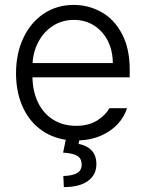

<svg xmlns="http://www.w3.org/2000/svg" viewBox="-20 -558 589 777"><path d="M278.3 -538.1Q338.4 -538.1 390.1 -509.3Q441.9 -480.5 473.4 -421.4Q504.9 -362.3 504.9 -276.4V-245.1H111.3Q112.8 -185.5 134.8 -141.4Q156.7 -97.2 196.3 -73Q235.8 -48.8 288.1 -48.8Q338.4 -48.8 372.3 -69.8Q406.2 -90.8 422.9 -120.1H494.1Q482.9 -84.5 456.1 -55.7Q429.2 -26.9 389.4 -9.3Q349.6 8.3 300.3 10.3L297.9 24.4Q330.1 29.8 350.1 50.3Q370.1 70.8 370.1 106.4Q370.1 149.4 335.9 174.3Q301.8 199.2 238.3 199.2L236.3 154.3Q272.5 153.3 291.5 142.6Q310.5 131.8 310.5 108.4Q310.5 83.5 293 72.8Q275.4 62 235.4 59.6L246.1 7.8Q184.1 -2 138.7 -38.1Q93.3 -74.2 69.1 -131.8Q44.9 -189.5 44.9 -261.7Q44.9 -341.3 74.5 -404.3Q104 -467.3 157.2 -502.7Q210.4 -538.1 278.3 -538.1ZM436.5 -302.7Q436.5 -352.1 416.5 -392.1Q396.5 -432.1 360.6 -454.8Q324.7 -477.5 279.3 -477.5Q232.4 -477.5 195.3 -454.1Q158.2 -430.7 136.5 -390.6Q114.7 -350.6 111.8 -302.7Z"/></svg>

Font: Pretendard Light
Style: Regular
Weight: 300
Designer: Base glyphs from Inter by Rasmus Andersson; Hangeul glyphs from Noto Sans CJK(Source Han Sans) by Jang Soo-young and Kan
Foundry: Kil Hyung-jin
Version: Version 1.309